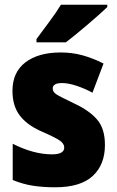

<svg xmlns="http://www.w3.org/2000/svg" viewBox="-20 -786 498 816"><path d="M239 -766Q219 -733 189.5 -693.5Q160 -654 135 -620V-606H260Q299 -636 353.5 -682.5Q408 -729 436 -756V-766ZM298 -345Q237 -374 220.5 -384.5Q204 -395 204 -410Q204 -433 244 -433Q270 -433 305 -421.5Q340 -410 373 -392L420 -516Q374 -539 330.5 -551Q287 -563 238 -563Q143 -563 88 -521Q33 -479 33 -400Q33 -337 63 -296.5Q93 -256 153 -229Q217 -201 235 -188Q253 -175 253 -159Q253 -130 201 -130Q123 -130 34 -175V-21Q78 -3 121 3.5Q164 10 214 10Q322 10 374 -38Q426 -86 426 -170Q426 -239 393 -277.5Q360 -316 298 -345Z"/></svg>

Font: Noto Sans UI SemiCondensed Black
Style: Regular
Weight: 900
Width: 4
Designer: Monotype Design Team
Foundry: Monotype Imaging Inc.
Version: 1.001